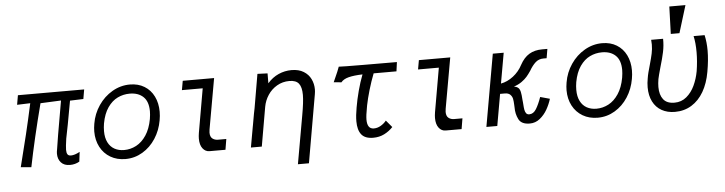

<svg xmlns="http://www.w3.org/2000/svg" viewBox="-53 -1045 5505 1458"><g transform="rotate(-5 2700.0 -316.0)"><path d="M350 -81.5Q350 -96.5 354 -115Q358 -151.5 416 -481.5L259 -474.5Q190 -209 147.5 3.5L67.5 -3.5Q102.5 -141 128 -246.5Q153.5 -352 181.5 -481.5L81 -478L93.5 -550H598.5L586 -478L484 -474.5Q445.5 -258.5 430.5 -190Q421.5 -128 421.5 -105Q421.5 -82 429 -70.5Q436.5 -59 455 -59Q483.5 -59 523 -80.5L514 -7Q481.5 12 441.5 12Q397.5 12 373.8 -14Q350 -40 350 -81.5Z M647 -224.5Q647 -251.5 652.5 -283.5Q665 -359 707.5 -421.5Q750 -484 813 -520.5Q876 -557 947 -557Q1010.5 -557 1057.5 -528.2Q1104.5 -499.5 1129.8 -448.2Q1155 -397 1155 -331.5Q1155 -300 1149 -267Q1136 -191 1096 -129.2Q1056 -67.5 996 -31.8Q936 4 865.5 4Q801 4 751.2 -25.2Q701.5 -54.5 674.2 -106.5Q647 -158.5 647 -224.5ZM1076 -282.5Q1081.5 -316.5 1081.5 -341Q1081.5 -415.5 1043.2 -451.8Q1005 -488 940 -488Q891 -488 847.8 -467.2Q804.5 -446.5 772 -399.8Q739.5 -353 726 -279.5Q721 -249.5 721 -221Q721 -170 738.8 -135Q756.5 -100 788.2 -82.5Q820 -65 861.5 -65Q910 -65 953.8 -88Q997.5 -111 1030 -159.8Q1062.5 -208.5 1076 -282.5Z M1433.5 -101.5Q1433.5 -120 1437.5 -145L1496 -480H1337.5L1350 -550H1589L1520.5 -164.5Q1518 -149.5 1518 -140.5Q1518 -108.5 1535.2 -94.8Q1552.5 -81 1577.5 -81H1641Q1633.5 -37.5 1627.5 0H1506Q1474.5 0 1454 -26.8Q1433.5 -53.5 1433.5 -101.5Z M2249.5 -364Q2249.5 -423 2228 -450.5Q2206.5 -478 2156 -478Q2104 -478 2061.5 -453.2Q2019 -428.5 1992 -387.5Q1965 -346.5 1956.5 -299L1904.5 0H1821.5L1849 -154L1852 -170Q1871 -279.5 1875 -294Q1886 -364 1919.5 -553L1996.5 -550L1996 -474.5Q2033 -517 2080.2 -538Q2127.5 -559 2179.5 -559Q2234.5 -559 2271.5 -536.2Q2308.5 -513.5 2326.2 -476.8Q2344 -440 2344 -397.5Q2344 -382 2340.5 -361L2250 157.5H2166L2231 -209Q2249.5 -310.5 2249.5 -364Z M2510.5 -483Q2517.5 -498.5 2525 -516Q2532.5 -533.5 2539.5 -553.5Q2559.5 -551.5 2727.2 -550.8Q2895 -550 2982.5 -550L2973 -480H2799Q2776 -421.5 2757.2 -357.2Q2738.5 -293 2728.5 -243L2725.5 -225.5Q2714 -166 2714 -134.5Q2714 -63 2764.5 -63Q2792 -63 2817.5 -78Q2843 -93 2860 -114.5L2904.5 -61.5Q2876 -31 2838.2 -12Q2800.5 7 2753.5 7Q2691.5 7 2664 -27.5Q2636.5 -62 2636.5 -128.5Q2636.5 -172.5 2647.5 -233Q2657.5 -292.5 2674.8 -357.5Q2692 -422.5 2714 -479.5Q2647.5 -477.5 2607.8 -467.2Q2568 -457 2549.5 -433.5L2491 -439Q2496.5 -452 2510.5 -483Z M3233.5 -101.5Q3233.5 -120 3237.5 -145L3296 -480H3137.5L3150 -550H3389L3320.5 -164.5Q3318 -149.5 3318 -140.5Q3318 -108.5 3335.2 -94.8Q3352.5 -81 3377.5 -81H3441Q3433.5 -37.5 3427.5 0H3306Q3274.5 0 3254 -26.8Q3233.5 -53.5 3233.5 -101.5Z M3842.5 -129Q3841.5 -141 3841.5 -149.5Q3840.5 -177 3836.8 -195.2Q3833 -213.5 3819.2 -227.2Q3805.5 -241 3778 -241H3742L3699.5 0H3616.5L3713.5 -550H3796.5L3755.5 -318.5Q3805 -327.5 3849.8 -362Q3894.5 -396.5 3920.5 -447Q3949.5 -500.5 3990.5 -525.2Q4031.5 -550 4089.5 -550H4129.5L4117.5 -480H4093Q4057 -480 4031.8 -456.8Q4006.5 -433.5 3984.5 -395Q3968 -370.5 3952.5 -352.5Q3937 -334.5 3911.8 -316.5Q3886.5 -298.5 3851.5 -287Q3873.5 -283.5 3884.5 -273.2Q3895.5 -263 3900.2 -242.2Q3905 -221.5 3907.5 -179.5Q3908.5 -172 3909.2 -164Q3910 -156 3910.5 -147.5Q3912 -121.5 3914.8 -105.5Q3917.5 -89.5 3925.5 -78.2Q3933.5 -67 3949.5 -67Q3981.5 -67 4002.8 -101.8Q4024 -136.5 4043 -191L4115.5 -171Q4103.5 -130.5 4081 -91Q4058.5 -51.5 4024.5 -24.2Q3990.5 3 3947.5 3Q3883.5 3 3862.8 -38.5Q3842 -80 3842.5 -129Z M4247 -224.5Q4247 -251.5 4252.5 -283.5Q4265 -359 4307.5 -421.5Q4350 -484 4413 -520.5Q4476 -557 4547 -557Q4610.5 -557 4657.5 -528.2Q4704.5 -499.5 4729.8 -448.2Q4755 -397 4755 -331.5Q4755 -300 4749 -267Q4736 -191 4696 -129.2Q4656 -67.5 4596 -31.8Q4536 4 4465.5 4Q4401 4 4351.2 -25.2Q4301.5 -54.5 4274.2 -106.5Q4247 -158.5 4247 -224.5ZM4676 -282.5Q4681.5 -316.5 4681.5 -341Q4681.5 -415.5 4643.2 -451.8Q4605 -488 4540 -488Q4491 -488 4447.8 -467.2Q4404.5 -446.5 4372 -399.8Q4339.5 -353 4326 -279.5Q4321 -249.5 4321 -221Q4321 -170 4338.8 -135Q4356.5 -100 4388.2 -82.5Q4420 -65 4461.5 -65Q4510 -65 4553.8 -88Q4597.5 -111 4630 -159.8Q4662.5 -208.5 4676 -282.5Z M4862.5 -192.5Q4862.5 -226 4869 -260Q4872.5 -283 4878.2 -305.2Q4884 -327.5 4893.5 -360.5Q4908 -411.5 4915.2 -445.2Q4922.5 -479 4922.5 -514.5Q4922.5 -534 4920.5 -550H5011.5Q5012.5 -499 5002.2 -450.2Q4992 -401.5 4972 -335Q4954.5 -273 4949.5 -248Q4944 -215 4944 -188Q4944 -128.5 4970.8 -93.8Q4997.5 -59 5056 -59Q5109 -59 5147.8 -91.5Q5186.5 -124 5210 -174.2Q5233.5 -224.5 5244 -282Q5256 -356.5 5256 -427Q5256 -498.5 5244 -550H5328Q5340.5 -494.5 5340.5 -431.5Q5340.5 -359 5324.5 -270Q5309.5 -184 5272.8 -120.8Q5236 -57.5 5180.2 -23.2Q5124.5 11 5053.5 11Q4995.5 11 4952.2 -13.5Q4909 -38 4885.8 -84Q4862.5 -130 4862.5 -192.5ZM5203 -790 5139 -581.5H5073L5080 -790Z"/></g></svg>

Font: JuliaMono
Style: Italic
Weight: 400
Italic angle: -9°
Monospace: yes
Designer: cormullion
Foundry: corm
Version: Version 0.057; ttfautohint (v1.8.4)